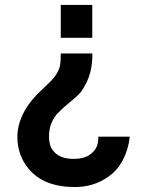

<svg xmlns="http://www.w3.org/2000/svg" viewBox="-20 -560 593 774"><path d="M225 -344.5H352.5Q352.5 -267 323.5 -218Q311 -192 294 -176Q283.5 -166 257.8 -144.8Q232 -123.5 211 -102Q177.5 -63.5 177.5 -9.5Q177.5 26.5 193.5 46.5Q219 80.5 276.5 80.5Q323.5 80.5 348 59Q378.5 34.5 376 -9H503Q498 41.5 475.8 84.2Q453.5 127 417 152Q359 194 281 194Q157 194 96 121Q74 96 62 62.2Q50 28.5 50 -6Q50 -96.5 128.5 -178.5Q136 -186.5 166.2 -214.8Q196.5 -243 206.5 -259.5Q219.5 -281.5 222.2 -296.8Q225 -312 225 -344.5ZM225 -540H352V-407.5H225Z"/></svg>

Font: Vortex Mix
Style: Bold
Weight: 700
Designer: Mikhail Sharanda
Foundry: Mikhail Sharanda
Version: Version 4.504;Glyphs 3.1.2 (3151)